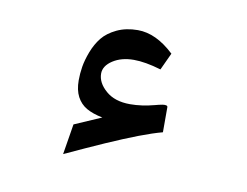

<svg xmlns="http://www.w3.org/2000/svg" viewBox="-43 -1196 478 372"><g transform="rotate(10 196.0 -1010.0)"><path d="M100.6 -878.9 110.4 -939Q136.7 -950.2 163.1 -961.9Q143.6 -965.8 131.3 -972.9Q119.1 -980 112.3 -992.9Q105.5 -1005.9 105.5 -1024.9Q105.5 -1038.1 107.7 -1051.8Q109.9 -1065.4 116.2 -1082Q122.6 -1098.6 132.6 -1111.1Q142.6 -1123.5 160.6 -1132.1Q178.7 -1140.6 201.7 -1140.6Q237.8 -1140.6 273.4 -1106.9L257.8 -1073.2Q226.6 -1082.5 204.1 -1082.5Q179.7 -1082.5 162.8 -1071.5Q146 -1060.5 146 -1045.4Q146 -1027.3 163.6 -1012Q181.2 -996.6 211.4 -996.6Q234.4 -996.6 259.8 -1003.4Q263.7 -1004.4 266.4 -1005.1Q269 -1005.9 273.7 -1006.6Q278.3 -1007.3 281 -1006.6Q283.7 -1005.9 283.7 -1003.4V-954.1Q265.1 -949.2 238.3 -939Q211.4 -928.7 177 -913.6Q142.6 -898.4 100.6 -878.9Z"/></g></svg>

Font: Shl
Style: Regular
Weight: 400
Foundry: Saber Rastikerdar (saber.rastikerdar@gmail.com)
Version: Version 3.4.0